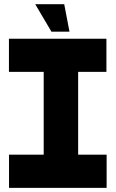

<svg xmlns="http://www.w3.org/2000/svg" viewBox="-20 -905 557 925"><path d="M190.5 0V-558.7L324 -718.5H356.5V-159.8L223 0ZM23.5 0V-159.8H190.5V0ZM223 0 356.5 -159.8H493.7V0ZM23.1 -558.7V-718.5H324L190.5 -558.7ZM356.5 -558.7V-718.5H492.7V-558.7ZM227.9 -752.3 150.4 -883.6V-884.7H289.4L314.8 -752.3Z"/></svg>

Font: Foldit Thin
Style: Regular
Weight: 100
Designer: Sophia Tai
Foundry: Sophia Tai
Version: Version 1.003